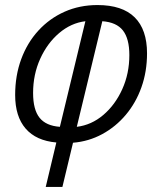

<svg xmlns="http://www.w3.org/2000/svg" viewBox="-20 -555 602 760"><path d="M161 185 203 9Q123 2 81.5 -46Q40 -94 40 -179Q40 -256 64 -321Q88 -386 132 -434Q176 -482 235.5 -508.5Q295 -535 366 -535Q464 -535 513 -486.5Q562 -438 562 -344Q562 -272 540 -210Q518 -148 478 -100.5Q438 -53 384.5 -24Q331 5 269 10L227 185ZM217 -53 318 -471Q261 -464 214 -424Q167 -384 139 -322Q111 -260 111 -187Q111 -121 136.5 -89Q162 -57 217 -53ZM284 -53Q342 -60 389 -100Q436 -140 464 -202Q492 -264 492 -337Q492 -402 466.5 -434.5Q441 -467 385 -471Z"/></svg>

Font: Ubuntu Sans Condensed
Style: Italic
Weight: 400
Width: 3
Italic angle: -13.5°
Designer: Dalton Maag Ltd
Foundry: Dalton Maag Ltd
Version: Version 1.006; ttfautohint (v1.8.4.7-5d5b)